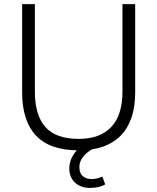

<svg xmlns="http://www.w3.org/2000/svg" viewBox="-20 -725 766 936"><path d="M364 8Q223 8 155.5 -64Q88 -136 88 -274V-705H150V-279Q150 -164 201 -106Q252 -48 364 -48Q468 -48 522.5 -106Q577 -164 577 -279V-705H639V-274Q639 -136 568.5 -64Q498 8 364 8ZM418 191Q374 191 346 165.5Q318 140 318 96Q318 57 342.5 22.5Q367 -12 411 -34L436 0Q421 6 405 19Q389 32 378 50Q367 68 367 90Q367 120 384 134Q401 148 426 148Q439 148 452 145Q465 142 479 136L493 174Q480 182 461 186.5Q442 191 418 191Z"/></svg>

Font: Mulish ExtraLight Light
Style: Regular
Weight: 300
Version: Version 3.603